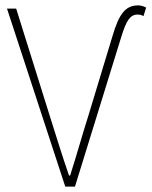

<svg xmlns="http://www.w3.org/2000/svg" viewBox="-20 -692 562 712"><path d="M222 0H258L430 -556C448 -614 462 -638 490 -638C500 -638 506 -636 512 -632L522 -664C510 -670 501 -672 492 -672C444 -672 421 -638 398 -561L308 -264C282 -182 266 -122 240 -41H236C208 -122 190 -182 164 -264L40 -660H6Z"/></svg>

Font: Source Sans Pro ExtraLight
Style: Regular
Weight: 200
Designer: Paul D. Hunt
Foundry: Adobe Systems Incorporated
Version: Version 3.006;hotconv 1.0.111;makeotfexe 2.5.65597